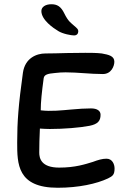

<svg xmlns="http://www.w3.org/2000/svg" viewBox="-20 -884 592 905"><path d="M222 -864C194 -864 175 -851 175 -832C175 -790 231 -752 254 -738C276 -724 316 -717 329 -717C343 -717 349 -726 349 -737C349 -746 343 -751 329 -763C315 -776 302 -782 283 -821C267 -854 249 -864 222 -864ZM482 -136C462 -136 442 -130 418 -121C382 -110 335 -94 259 -94C174 -94 165 -138 165 -165C165 -197 166 -237 168 -278C183 -277 200 -276 215 -276C281 -276 355 -282 402 -291C442 -299 454 -315 454 -343C454 -361 439 -373 409 -373C382 -373 350 -371 318 -368C271 -364 221 -358 172 -364C172 -402 177 -450 186 -516C189 -532 204 -537 240 -540C256 -542 274 -543 289 -543C347 -543 405 -535 465 -535C505 -535 519 -573 519 -593C519 -620 493 -626 460 -632C436 -635 405 -635 382 -635C359 -635 328 -634 295 -634C260 -633 223 -632 194 -632C153 -632 98 -611 88 -541C67 -390 61 -310 61 -213C61 -112 61 1 252 1C351 1 436 -18 489 -43C511 -54 520 -60 520 -90C520 -109 510 -136 482 -136Z"/></svg>

Font: Itim
Style: Regular
Weight: 400
Designer: CadsonDemak Team
Foundry: Pablo Impallari
Version: Version 1.002;PS 001.002;hotconv 1.0.88;makeotf.lib2.5.64775